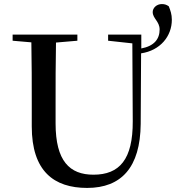

<svg xmlns="http://www.w3.org/2000/svg" viewBox="-20 -905 864 943"><path d="M253 -299V-397C253 -498 253 -598 255 -696L360 -705V-735H42V-705L134 -697C136 -597 136 -496 136 -397V-284C136 -64 245 18 408 18C576 18 669 -83 671 -296L673 -643C767 -657 824 -727 824 -808C824 -835 817 -854 809 -874C798 -882 788 -885 775 -885C749 -885 730 -866 730 -846C730 -814 764 -800 764 -760C764 -714 738 -679 674 -667V-735H511V-705L630 -692L632 -310C633 -122 567 -47 439 -47C322 -47 253 -114 253 -299Z"/></svg>

Font: Noto Serif CJK SC SemiBold
Style: Regular
Weight: 600
Designer: Ryoko NISHIZUKA 西塚涼子 (kana & ideographs); Frank Grießhammer (Latin, Greek & Cyrillic); Wenlong ZHANG 张文龙 (bopomofo); San
Foundry: Adobe
Version: Version 2.001;hotconv 1.1.0;makeotfexe 2.6.0